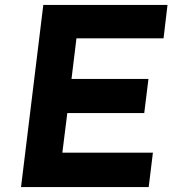

<svg xmlns="http://www.w3.org/2000/svg" viewBox="-20 -756 707 776"><path d="M657 -736 641 -601H289L269 -437H580L563 -299H252L232 -139H598L581 0H65L155 -736Z"/></svg>

Font: Josefin Sans
Style: Bold Italic
Weight: 700
Italic angle: -7°
Designer: Santiago Orozco
Foundry: Typemade
Version: Version 2.000